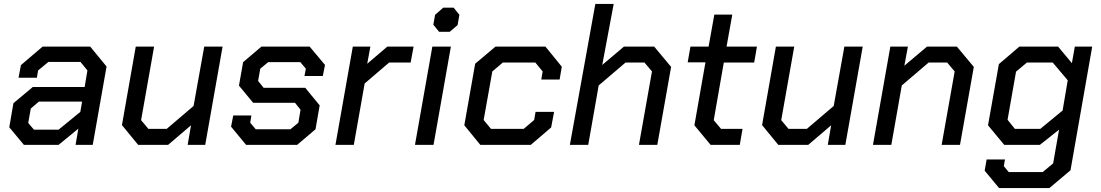

<svg xmlns="http://www.w3.org/2000/svg" viewBox="-20 -734 5581 973"><path d="M27 -89 48 -211 146 -293H409L423 -377L388 -420H225L173 -377L167 -340H74L86 -404L196 -498H437L520 -397L450 0H363L377 -82L277 0H101ZM277 -77 387 -167 396 -219H177L136 -184L123 -111L152 -77Z M598 -100 668 -498H761L695 -125L732 -81H825L961 -197L1015 -498H1108L1020 0H931L948 -99L832 0H680Z M1151 -92 1162 -149H1254L1248 -112L1276 -79H1452L1492 -112L1503 -178L1475 -213H1263L1191 -300L1212 -419L1305 -498H1549L1627 -405L1616 -349H1523L1530 -386L1502 -419H1339L1299 -386L1288 -324L1316 -289H1527L1600 -200L1579 -79L1486 0H1227Z M1768 -498H1857L1841 -411L1943 -498H2076L2061 -417H1952L1828 -311L1773 0H1680Z M2176 -609 2185 -659 2226 -695H2279L2308 -659L2299 -607L2259 -573H2205ZM2171 -498H2265L2177 0H2083Z M2333 -99 2388 -411 2491 -498H2744L2827 -396L2816 -331H2723L2730 -372L2693 -417H2528L2475 -372L2431 -126L2468 -81H2634L2687 -126L2694 -167H2788L2773 -88L2670 0H2414Z M2997 -714H3090L3032 -405L3142 -498H3295L3381 -395L3311 0H3218L3284 -372L3246 -417H3150L3014 -301L2961 0H2868Z M3499 -99 3555 -418H3465L3479 -498H3571L3600 -660H3691L3662 -498H3816L3802 -417H3648L3597 -125L3634 -81H3743L3729 0H3581Z M3842 -100 3912 -498H4005L3939 -125L3976 -81H4069L4205 -197L4259 -498H4352L4264 0H4175L4192 -99L4076 0H3924Z M4492 -498H4581L4563 -401L4678 -498H4829L4915 -395L4845 0H4752L4818 -372L4780 -417H4686L4550 -301L4497 0H4404Z M5515 -498 5405 129 5298 219H5043L4970 131L4980 74H5073L5067 108L5092 138H5264L5317 94L5347 -77L5250 0H5069L4987 -99L5042 -409L5146 -498H5342L5412 -414L5427 -498ZM5391 -327 5315 -417H5184L5129 -371L5086 -127L5123 -81H5252L5365 -174Z"/></svg>

Font: Chakra Petch Medium
Style: Italic
Weight: 500
Italic angle: -10°
Designer: Katatrad Aksorn Co.,Ltd.
Foundry: Cadson Demak Co.,Ltd.
Version: Version 1.000; ttfautohint (v1.6)